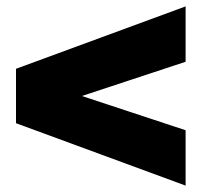

<svg xmlns="http://www.w3.org/2000/svg" viewBox="-20 -580 640 600"><path d="M30 -195V-365L560 -560V-387L236 -280L560 -173V0Z"/></svg>

Font: Tektur Condensed ExtraBold
Style: Regular
Weight: 800
Width: 3
Designer: Adam Jagosz
Foundry: Adam Jagosz
Version: Version 1.005;gftools[0.9.30]